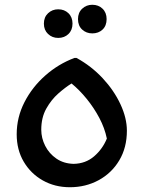

<svg xmlns="http://www.w3.org/2000/svg" viewBox="-20 -776 602 805"><path d="M50 -213Q50 -284 82.5 -347.5Q115 -411 170 -459.5Q225 -508 292 -533H301Q363 -499 410.5 -448Q458 -397 485 -339Q512 -281 512 -228Q512 -157 480 -103.5Q448 -50 393.5 -20.5Q339 9 273 9Q210 9 159.5 -19.5Q109 -48 79.5 -98Q50 -148 50 -213ZM153 -232Q153 -197 169.5 -164.5Q186 -132 216.5 -111Q247 -90 289 -89Q339 -90 374.5 -120.5Q410 -151 428 -195Q419 -239 396.5 -281.5Q374 -324 343.5 -361.5Q313 -399 280 -426Q254 -410 224.5 -384Q195 -358 174 -320.5Q153 -283 153 -232ZM367 -636Q342 -636 324.5 -652Q307 -668 307 -696Q307 -723 324.5 -739.5Q342 -756 367 -756Q393 -756 410 -739.5Q427 -723 427 -696Q427 -668 410 -652Q393 -636 367 -636ZM224 -617Q199 -617 181.5 -633.5Q164 -650 164 -677Q164 -704 181.5 -720.5Q199 -737 224 -737Q250 -737 267 -720.5Q284 -704 284 -677Q284 -650 267 -633.5Q250 -617 224 -617Z"/></svg>

Font: Kufam Medium
Style: Regular
Weight: 500
Designer: Wael Morcos, Artur Schmal
Foundry: Original Type
Version: Version 1.300; ttfautohint (v1.8.3)